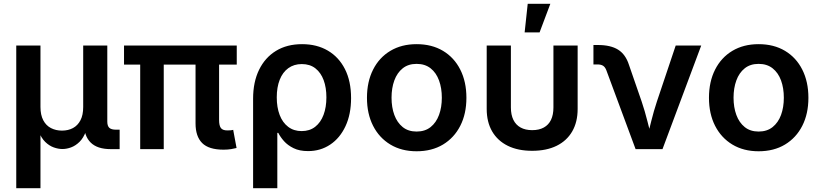

<svg xmlns="http://www.w3.org/2000/svg" viewBox="-20 -779 4284 1003"><path d="M64.9 204.1V-541H191.4V-220.2Q191.4 -178.2 206.1 -150.6Q220.7 -123 246.3 -109.9Q272 -96.7 303.7 -96.7Q336.4 -96.7 361.3 -110.1Q386.2 -123.5 400.4 -150.9Q414.6 -178.2 414.6 -220.2V-541H540.5V-144Q540.5 -121.1 551 -111.3Q561.5 -101.6 585.4 -101.6H605V0H558.1Q488.3 0 453.6 -34.4Q418.9 -68.8 418.9 -133.8V-183.1H441.9Q441.9 -128.9 429 -93.5Q416 -58.1 395.3 -37.8Q374.5 -17.6 351.1 -9Q327.6 -0.5 306.2 -0.5Q284.7 -0.5 260.7 -9Q236.8 -17.6 216.1 -37.8Q195.3 -58.1 182.1 -93.5Q168.9 -128.9 168.9 -183.1H191.4V204.1Z M1147.9 2.9Q1070.8 2.9 1036.1 -31.7Q1001.5 -66.4 1001.5 -134.3V-511.2H1124.5V-152.3Q1124.5 -123 1133.8 -110.4Q1143.1 -97.7 1167.5 -97.7Q1179.2 -97.7 1186 -98.4Q1192.9 -99.1 1198.2 -100.6L1215.8 -5.9Q1205.1 -2.9 1187.3 0Q1169.4 2.9 1147.9 2.9ZM712.4 0V-511.2H835.4V0ZM627.9 -441.4V-541H1216.8V-441.4Z M1302.2 204.1V-263.7Q1302.2 -350.6 1333.5 -414.6Q1364.7 -478.5 1421.9 -513.4Q1479 -548.3 1558.1 -548.3Q1635.3 -548.3 1692.6 -514.6Q1750 -481 1782 -418Q1814 -355 1814 -266.6Q1814 -182.1 1784.9 -119.9Q1755.9 -57.6 1705.1 -23.7Q1654.3 10.3 1589.4 10.3Q1544.4 10.3 1513.7 -4.9Q1482.9 -20 1463.6 -41.7Q1444.3 -63.5 1433.6 -85H1428.7V204.1ZM1555.7 -94.2Q1597.7 -94.2 1626.5 -116.7Q1655.3 -139.2 1670.2 -179Q1685.1 -218.8 1685.1 -270.5Q1685.1 -321.3 1670.7 -360.4Q1656.2 -399.4 1627.7 -421.9Q1599.1 -444.3 1556.6 -444.3Q1515.6 -444.3 1486.1 -422.9Q1456.5 -401.4 1441.2 -362.3Q1425.8 -323.2 1425.8 -270.5Q1425.8 -218.3 1440.9 -178.5Q1456.1 -138.7 1485.4 -116.5Q1514.6 -94.2 1555.7 -94.2Z M2156.2 11.2Q2077.6 11.2 2019.3 -23.9Q1960.9 -59.1 1929 -121.8Q1897 -184.6 1897 -268.1Q1897 -352.1 1929 -415.3Q1960.9 -478.5 2019.3 -513.4Q2077.6 -548.3 2156.2 -548.3Q2235.8 -548.3 2294.2 -513.4Q2352.5 -478.5 2384.5 -415.3Q2416.5 -352.1 2416.5 -268.1Q2416.5 -184.6 2384.5 -121.8Q2352.5 -59.1 2294.2 -23.9Q2235.8 11.2 2156.2 11.2ZM2156.2 -91.8Q2200.2 -91.8 2229.5 -115.2Q2258.8 -138.7 2273.4 -178.5Q2288.1 -218.3 2288.1 -268.6Q2288.1 -318.8 2273.4 -358.9Q2258.8 -398.9 2229.5 -422.1Q2200.2 -445.3 2156.2 -445.3Q2112.8 -445.3 2083.7 -422.1Q2054.7 -398.9 2040 -358.9Q2025.4 -318.8 2025.4 -268.6Q2025.4 -218.3 2040 -178.5Q2054.7 -138.7 2083.7 -115.2Q2112.8 -91.8 2156.2 -91.8Z M2759.8 8.8Q2686 8.8 2632.8 -17.3Q2579.6 -43.5 2551 -92.5Q2522.5 -141.6 2522.5 -210V-541H2648.9V-217.8Q2648.9 -179.2 2661.9 -152.8Q2674.8 -126.5 2699.7 -112.8Q2724.6 -99.1 2760.3 -99.1Q2795.9 -99.1 2820.8 -112.8Q2845.7 -126.5 2858.4 -152.8Q2871.1 -179.2 2871.1 -217.8V-541H2997.6V-210Q2997.6 -141.6 2969.2 -92.5Q2940.9 -43.5 2887.7 -17.3Q2834.5 8.8 2759.8 8.8ZM2720.7 -609.9 2736.8 -759.3H2855L2798.8 -609.9Z M3300.3 0 3147.5 -412.1Q3141.1 -428.7 3130.4 -435.5Q3119.6 -442.4 3101.1 -442.4H3080.1V-543.9H3103.5Q3169.9 -543.9 3209 -519.5Q3248 -495.1 3265.6 -440.4L3332 -248.5Q3349.1 -197.8 3361.8 -146.7Q3374.5 -95.7 3388.2 -43.5H3356.4Q3369.6 -95.7 3382.3 -147Q3395 -198.2 3411.6 -248.5L3509.8 -541H3643.1L3440.9 0Z M3942.9 11.2Q3864.3 11.2 3805.9 -23.9Q3747.6 -59.1 3715.6 -121.8Q3683.6 -184.6 3683.6 -268.1Q3683.6 -352.1 3715.6 -415.3Q3747.6 -478.5 3805.9 -513.4Q3864.3 -548.3 3942.9 -548.3Q4022.5 -548.3 4080.8 -513.4Q4139.2 -478.5 4171.1 -415.3Q4203.1 -352.1 4203.1 -268.1Q4203.1 -184.6 4171.1 -121.8Q4139.2 -59.1 4080.8 -23.9Q4022.5 11.2 3942.9 11.2ZM3942.9 -91.8Q3986.8 -91.8 4016.1 -115.2Q4045.4 -138.7 4060.1 -178.5Q4074.7 -218.3 4074.7 -268.6Q4074.7 -318.8 4060.1 -358.9Q4045.4 -398.9 4016.1 -422.1Q3986.8 -445.3 3942.9 -445.3Q3899.4 -445.3 3870.4 -422.1Q3841.3 -398.9 3826.7 -358.9Q3812 -318.8 3812 -268.6Q3812 -218.3 3826.7 -178.5Q3841.3 -138.7 3870.4 -115.2Q3899.4 -91.8 3942.9 -91.8Z"/></svg>

Font: Inter 17pt SemiBold
Style: Regular
Weight: 600
Version: Version 4.001;git-66647c0bb